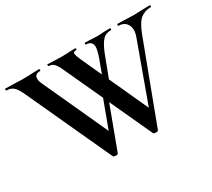

<svg xmlns="http://www.w3.org/2000/svg" viewBox="-136 -843 1175 1065"><g transform="rotate(-30 451.5 -310.5)"><path d="M912 -613Q875 -613 848 -592Q821 -571 796 -506L606 -1Q603 4 592 4Q578 4 575 -1L450 -272L349 -1Q346 4 334 4Q329 4 324 2.5Q319 1 318 -1L69 -542Q51 -582 34 -597.5Q17 -613 -11 -613Q-14 -613 -14 -619Q-14 -625 -12 -625L41 -624Q77 -622 94 -622Q125 -622 163 -624L204 -625Q208 -625 208 -619Q208 -613 204 -613Q169 -613 169 -584Q169 -569 177 -552L368 -135L433 -310L326 -542Q308 -583 294.5 -598Q281 -613 260 -613Q257 -613 256.5 -619Q256 -625 258 -625Q273 -625 305 -623L351 -622Q376 -622 404 -624L435 -625Q440 -625 440 -619Q440 -613 435 -613Q425 -613 421 -610.5Q417 -608 417 -602Q417 -589 434 -552L492 -425L523 -509Q539 -554 539 -575Q539 -613 498 -613Q496 -613 496 -619Q496 -625 498 -625L529 -624Q555 -622 578 -622Q596 -622 620 -624L657 -625Q661 -625 661.5 -619Q662 -613 658 -613Q637 -613 622 -605.5Q607 -598 591.5 -574.5Q576 -551 559 -506L512 -382L625 -135L761 -509Q769 -531 769 -550Q769 -578 752.5 -595.5Q736 -613 706 -613Q704 -613 704 -619Q704 -625 706 -625L750 -624Q786 -622 816 -622Q836 -622 866 -624L912 -625Q917 -625 917 -619Q917 -613 912 -613Z"/></g></svg>

Font: Cormorant Upright
Style: Bold
Weight: 700
Designer: Christian Thalmann (Catharsis Fonts)
Foundry: Catharsis Fonts
Version: Version 3.302